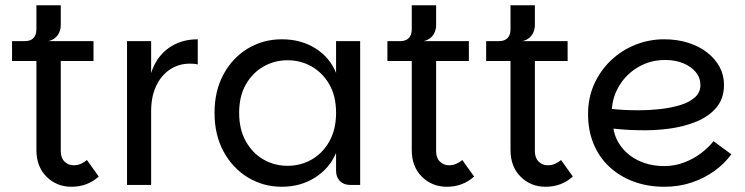

<svg xmlns="http://www.w3.org/2000/svg" viewBox="-20 -706 2845 733"><path d="M253 7Q196 7 157.5 -31.5Q119 -70 119 -133V-473H26V-549H337V-473H212V-129Q212 -103 226.5 -89Q241 -75 261 -75Q276 -75 288.5 -80.5Q301 -86 312 -95L357 -32Q336 -13 310 -3Q284 7 253 7ZM75 -509V-549Q96 -549 107.5 -560.5Q119 -572 119 -594V-686H212V-610Q212 -596 206.5 -583Q201 -570 190 -561Q179 -552 164 -549Z M465 0V-549H557V0ZM524 -281 557 -427Q576 -488 623 -522Q670 -556 735 -556V-460Q727 -462 719.5 -462.5Q712 -463 705 -463Q662 -463 628.5 -440.5Q595 -418 576 -377.5Q557 -337 557 -281Z M1056 7Q985 7 926.5 -28.5Q868 -64 833.5 -127.5Q799 -191 799 -275Q799 -359 833.5 -422.5Q868 -486 926.5 -521Q985 -556 1056 -556Q1129 -556 1184 -521.5Q1239 -487 1263 -428V-549H1355V0H1317Q1292 0 1277.5 -15Q1263 -30 1263 -54V-122Q1238 -63 1182.5 -28Q1127 7 1056 7ZM1078 -73Q1128 -73 1170 -97Q1212 -121 1237.5 -166.5Q1263 -212 1263 -275Q1263 -339 1237.5 -383.5Q1212 -428 1170 -452Q1128 -476 1078 -476Q1028 -476 986 -452Q944 -428 918.5 -383.5Q893 -339 893 -275Q893 -212 918.5 -166.5Q944 -121 986 -97Q1028 -73 1078 -73Z M1686 7Q1629 7 1590.5 -31.5Q1552 -70 1552 -133V-473H1459V-549H1770V-473H1645V-129Q1645 -103 1659.5 -89Q1674 -75 1694 -75Q1709 -75 1721.5 -80.5Q1734 -86 1745 -95L1790 -32Q1769 -13 1743 -3Q1717 7 1686 7ZM1508 -509V-549Q1529 -549 1540.5 -560.5Q1552 -572 1552 -594V-686H1645V-610Q1645 -596 1639.5 -583Q1634 -570 1623 -561Q1612 -552 1597 -549Z M2063 7Q2006 7 1967.5 -31.5Q1929 -70 1929 -133V-473H1836V-549H2147V-473H2022V-129Q2022 -103 2036.5 -89Q2051 -75 2071 -75Q2086 -75 2098.5 -80.5Q2111 -86 2122 -95L2167 -32Q2146 -13 2120 -3Q2094 7 2063 7ZM1885 -509V-549Q1906 -549 1917.5 -560.5Q1929 -572 1929 -594V-686H2022V-610Q2022 -596 2016.5 -583Q2011 -570 2000 -561Q1989 -552 1974 -549Z M2516 7Q2452 7 2398.5 -13Q2345 -33 2306 -69.5Q2267 -106 2246 -157Q2225 -208 2225 -271Q2225 -333 2248.5 -385Q2272 -437 2312.5 -475.5Q2353 -514 2405.5 -535Q2458 -556 2515 -556Q2566 -556 2608 -542.5Q2650 -529 2680.5 -505Q2711 -481 2727.5 -450Q2744 -419 2744 -382Q2744 -330 2715 -295.5Q2686 -261 2638 -241.5Q2590 -222 2532.5 -214.5Q2475 -207 2417 -209Q2401 -209 2382 -210Q2363 -211 2347 -212.5Q2331 -214 2322 -215Q2328 -176 2354 -143Q2380 -110 2422 -91Q2464 -72 2516 -72Q2556 -72 2592.5 -86Q2629 -100 2657.5 -122Q2686 -144 2704 -167L2772 -117Q2746 -81 2707 -53Q2668 -25 2620 -9Q2572 7 2516 7ZM2419 -285Q2459 -285 2500 -289.5Q2541 -294 2576 -304.5Q2611 -315 2632.5 -334Q2654 -353 2654 -381Q2654 -409 2636.5 -430.5Q2619 -452 2588.5 -464.5Q2558 -477 2520 -477Q2463 -477 2417.5 -450.5Q2372 -424 2345.5 -381Q2319 -338 2316 -290Q2334 -288 2360.5 -286.5Q2387 -285 2419 -285Z"/></svg>

Font: Parkinsans
Style: Regular
Weight: 400
Designer: Red Stone, Indian Type Foundry
Foundry: Indian Type Foundry
Version: Version 1.000